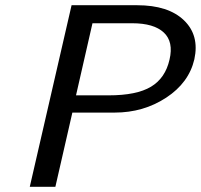

<svg xmlns="http://www.w3.org/2000/svg" viewBox="-20 -715 769 735"><path d="M94 0 254 -695H505Q624 -695 684 -637.5Q744 -580 724 -488Q703 -398 616 -341Q529 -284 419 -284H257L192 0ZM271 -350H396Q503 -350 558 -383Q613 -416 629 -487Q645 -555 607 -590.5Q569 -626 486 -626H334Z"/></svg>

Font: Coval
Style: Book Italic
Weight: 350
Foundry: Context Ltd
Version: Version 001.000